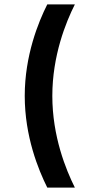

<svg xmlns="http://www.w3.org/2000/svg" viewBox="-20 -744 429 877"><path d="M322 -724H196C155 -643 93 -490 93 -306C93 -121 155 31 196 113H322C281 31 219 -121 219 -306C219 -490 281 -643 322 -724Z"/></svg>

Font: Maven Pro
Style: Black
Weight: 900
Designer: Joe Prince
Foundry: Joe Prince
Version: Version 1.003